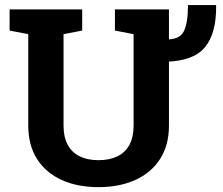

<svg xmlns="http://www.w3.org/2000/svg" viewBox="-20 -749 906 779"><path d="M379.4 10.3Q294.4 10.3 230.2 -18.8Q166 -47.9 130.4 -103.8Q94.7 -159.7 94.7 -239.3V-610.4L19 -625V-710.9H313.5V-625L237.8 -610.4V-239.3Q237.8 -192.4 254.9 -161.1Q272 -129.9 303.7 -114.5Q335.4 -99.1 379.4 -99.1Q423.8 -99.1 455.8 -114.5Q487.8 -129.9 504.9 -161.1Q522 -192.4 522 -239.3V-610.4L446.3 -625V-710.9H665.5V-239.3Q665.5 -159.7 629.4 -103.8Q593.3 -47.9 528.8 -18.8Q464.4 10.3 379.4 10.3ZM649.9 -498.5 652.3 -588.9Q707.5 -587.4 725.1 -620.6Q742.7 -653.8 742.7 -728.5H856.9V-726.1Q858.4 -614.3 811.5 -557.4Q764.6 -500.5 649.9 -498.5Z"/></svg>

Font: Roboto Slab LO
Style: Bold
Weight: 700
Designer: Google
Version: Version 2.000